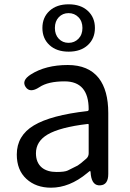

<svg xmlns="http://www.w3.org/2000/svg" viewBox="-20 -859 604 892"><path d="M217 13Q147 13 102.5 -28Q58 -69 58 -141Q58 -229 137.5 -276.5Q217 -324 386 -343Q392 -344 392 -351Q392 -481 280 -481Q203 -481 163 -454Q119 -425 99 -455Q79 -485 123 -513Q192 -557 295 -557Q391 -557 439 -496Q483 -439 483 -334V-51Q483 0 446 2Q409 5 402 -46L401 -58Q400 -65 398.5 -65Q397 -65 384 -54Q303 13 217 13ZM243 -60Q281 -60 295 -67Q318 -78 341 -90Q350 -95 381 -122Q392 -132 392 -147V-279Q392 -284 387 -283Q259 -268 201 -234Q147 -202 147 -147Q147 -103 175 -80Q200 -60 243 -60ZM299 -619Q243 -619 210 -649.5Q177 -680 177 -729Q177 -778 210 -808.5Q243 -839 299 -839Q355 -839 388 -808.5Q421 -778 421 -729Q421 -680 388 -649.5Q355 -619 299 -619ZM253 -679Q271 -660 298.5 -660Q326 -660 344.5 -679Q363 -698 363 -729Q363 -760 344.5 -779Q326 -798 298.5 -798Q271 -798 253 -779Q235 -760 235 -729Q235 -698 253 -679Z"/></svg>

Font: Resource Han Rounded CN
Style: Regular
Weight: 400
Designer: Cyano Hao (round all glyphs); Ryoko NISHIZUKA  (kana, bopomofo & ideographs); Paul D. Hunt (Latin, Greek & Cyrillic); Sa
Foundry: Cyano Hao
Version: 0.990